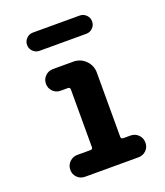

<svg xmlns="http://www.w3.org/2000/svg" viewBox="-132 -800 764 889"><g transform="rotate(-20 250.0 -355.0)"><path d="M134.8 -710H365.2Q383.8 -710 397 -696.8Q410.2 -683.6 410.2 -665Q410.2 -646.5 397 -633.3Q383.8 -620.1 365.2 -620.1H134.8Q116.2 -620.1 103 -633.3Q89.8 -646.5 89.8 -665Q89.8 -683.6 103 -696.8Q116.2 -710 134.8 -710ZM396.5 -107.4Q418.9 -107.4 434.6 -91.8Q450.2 -76.2 450.2 -52.7Q450.2 -30.3 434.6 -15.1Q418.9 0 396.5 0H133.8Q110.4 0 95.2 -15.6Q80.1 -31.2 80.1 -52.7Q80.1 -76.2 96.2 -91.8Q112.3 -107.4 133.8 -107.4H199.2Q210 -107.4 210 -118.2V-402.3Q210 -413.1 199.2 -413.1H164.1Q140.6 -413.1 125.5 -428.7Q110.4 -444.3 110.4 -466.3Q110.4 -488.3 126 -503.9Q141.6 -519.5 164.1 -519.5H264.6Q299.8 -519.5 324.7 -494.6Q349.6 -469.7 349.6 -434.6V-118.2Q349.6 -107.4 361.3 -107.4Z"/></g></svg>

Font: Rounded-X Mgen+ 1m bold
Style: Bold
Weight: 700
Designer: [Source Han Sans]
Ryoko NISHIZUKA  (kana & ideographs); Paul D. Hunt (Latin, Greek & Cyrillic); Wenlong ZHANG  (bopomofo
Version: Version 1.059.20150602